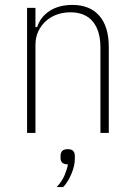

<svg xmlns="http://www.w3.org/2000/svg" viewBox="-20 -540 544 780"><path d="M90 0V-508H124V-430H131Q144 -471 181.5 -495.5Q219 -520 274 -520Q345 -520 383.5 -476Q422 -432 422 -348V0H388V-347Q388 -415 357 -452.5Q326 -490 266 -490Q237 -490 211.5 -481Q186 -472 166.5 -454.5Q147 -437 135.5 -412.5Q124 -388 124 -357V0ZM256 66Q271 66 277.5 73.5Q284 81 284 93V105Q284 133 270.5 165.5Q257 198 237 220H210Q232 197 242.5 171.5Q253 146 256 128Q239 127 232.5 120.5Q226 114 226 103V93Q226 81 232.5 73.5Q239 66 256 66Z"/></svg>

Font: IBM Plex Sans Cond ExtLt
Style: Regular
Weight: 200
Width: 3
Designer: Mike Abbink, Paul van der Laan, Pieter van Rosmalen
Foundry: Bold Monday
Version: Version 1.3